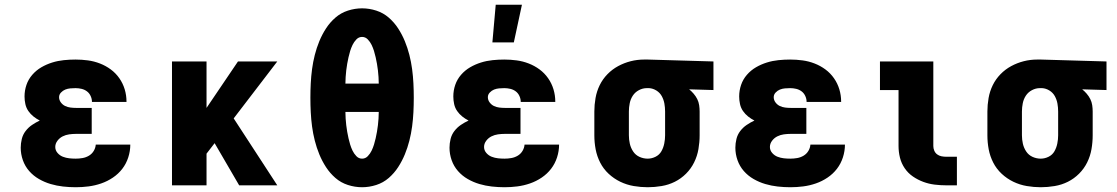

<svg xmlns="http://www.w3.org/2000/svg" viewBox="-20 -778 4690 806"><path d="M298 8Q271 8 244.5 5Q218 2 192.5 -5.5Q167 -13 143.5 -26.5Q120 -40 102.5 -60Q85 -80 76 -105.5Q67 -131 67 -158Q67 -176 71.5 -194.5Q76 -213 87.5 -228Q99 -243 114.5 -253.5Q130 -264 147 -272Q133 -279 120.5 -289Q108 -299 99 -312Q90 -325 86.5 -341Q83 -357 83 -373Q83 -398 91 -421.5Q99 -445 115.5 -464Q132 -483 153.5 -495.5Q175 -508 199 -515.5Q223 -523 248 -525.5Q273 -528 297 -528Q323 -528 349 -524.5Q375 -521 399.5 -511.5Q424 -502 445 -486.5Q466 -471 481 -449.5Q496 -428 503.5 -403Q511 -378 511 -352V-350H366V-351Q366 -363 360.5 -375Q355 -387 345 -394.5Q335 -402 322.5 -405Q310 -408 297 -408Q286 -408 275 -407Q264 -406 254 -402Q244 -398 236 -389.5Q228 -381 228 -370Q228 -358 235.5 -348Q243 -338 253.5 -333Q264 -328 276 -326.5Q288 -325 300 -325H365V-216H300Q285 -216 270.5 -214Q256 -212 243 -205.5Q230 -199 221 -187Q212 -175 212 -161Q212 -147 221.5 -136Q231 -125 244 -120Q257 -115 270.5 -113.5Q284 -112 298 -112Q312 -112 326.5 -114.5Q341 -117 353.5 -124.5Q366 -132 373.5 -144.5Q381 -157 382 -171H527Q527 -144 518.5 -117.5Q510 -91 493.5 -69.5Q477 -48 454 -32.5Q431 -17 405 -8Q379 1 352 4.5Q325 8 298 8Z M984 0 881 -177 847 -133V0H702V-520H847V-325L979 -520H1144L961 -281L1144 0Z M1500 8Q1470 8 1440.5 -1.5Q1411 -11 1388 -31Q1365 -51 1348.5 -76.5Q1332 -102 1320.5 -130Q1309 -158 1301.5 -187.5Q1294 -217 1290 -247Q1286 -277 1284.5 -307Q1283 -337 1283 -368Q1283 -398 1284.5 -428Q1286 -458 1290 -488Q1294 -518 1301.5 -547.5Q1309 -577 1320.5 -605Q1332 -633 1348.5 -658.5Q1365 -684 1388 -704Q1411 -724 1440.5 -733.5Q1470 -743 1500 -743Q1530 -743 1559.5 -733.5Q1589 -724 1612 -704Q1635 -684 1651.5 -658.5Q1668 -633 1679.5 -605Q1691 -577 1698.5 -547.5Q1706 -518 1710 -488Q1714 -458 1715.5 -428Q1717 -398 1717 -368Q1717 -337 1715.5 -307Q1714 -277 1710 -247Q1706 -217 1698.5 -187.5Q1691 -158 1679.5 -130Q1668 -102 1651.5 -76.5Q1635 -51 1612 -31Q1589 -11 1559.5 -1.5Q1530 8 1500 8ZM1430 -427H1570Q1570 -441 1569 -455Q1568 -469 1566.5 -482.5Q1565 -496 1562.5 -510Q1560 -524 1557 -537.5Q1554 -551 1550 -564Q1546 -577 1540 -589.5Q1534 -602 1524 -612.5Q1514 -623 1500 -623Q1486 -623 1476 -612.5Q1466 -602 1460 -589.5Q1454 -577 1450 -564Q1446 -551 1443 -537.5Q1440 -524 1437.5 -510Q1435 -496 1433.5 -482.5Q1432 -469 1431 -455Q1430 -441 1430 -427ZM1500 -112Q1514 -112 1524 -122.5Q1534 -133 1540 -145.5Q1546 -158 1550 -171Q1554 -184 1557 -197.5Q1560 -211 1562.5 -225Q1565 -239 1566.5 -252.5Q1568 -266 1569 -280Q1570 -294 1570 -308H1430Q1430 -294 1431 -280Q1432 -266 1433.5 -252.5Q1435 -239 1437.5 -225Q1440 -211 1443 -197.5Q1446 -184 1450 -171Q1454 -158 1460 -145.5Q1466 -133 1476 -122.5Q1486 -112 1500 -112Z M2098 8Q2071 8 2044.5 5Q2018 2 1992.5 -5.5Q1967 -13 1943.5 -26.5Q1920 -40 1902.5 -60Q1885 -80 1876 -105.5Q1867 -131 1867 -158Q1867 -176 1871.5 -194.5Q1876 -213 1887.5 -228Q1899 -243 1914.5 -253.5Q1930 -264 1947 -272Q1933 -279 1920.5 -289Q1908 -299 1899 -312Q1890 -325 1886.5 -341Q1883 -357 1883 -373Q1883 -398 1891 -421.5Q1899 -445 1915.5 -464Q1932 -483 1953.5 -495.5Q1975 -508 1999 -515.5Q2023 -523 2048 -525.5Q2073 -528 2097 -528Q2123 -528 2149 -524.5Q2175 -521 2199.5 -511.5Q2224 -502 2245 -486.5Q2266 -471 2281 -449.5Q2296 -428 2303.5 -403Q2311 -378 2311 -352V-350H2166V-351Q2166 -363 2160.5 -375Q2155 -387 2145 -394.5Q2135 -402 2122.5 -405Q2110 -408 2097 -408Q2086 -408 2075 -407Q2064 -406 2054 -402Q2044 -398 2036 -389.5Q2028 -381 2028 -370Q2028 -358 2035.5 -348Q2043 -338 2053.5 -333Q2064 -328 2076 -326.5Q2088 -325 2100 -325H2165V-216H2100Q2085 -216 2070.5 -214Q2056 -212 2043 -205.5Q2030 -199 2021 -187Q2012 -175 2012 -161Q2012 -147 2021.5 -136Q2031 -125 2044 -120Q2057 -115 2070.5 -113.5Q2084 -112 2098 -112Q2112 -112 2126.5 -114.5Q2141 -117 2153.5 -124.5Q2166 -132 2173.5 -144.5Q2181 -157 2182 -171H2327Q2327 -144 2318.5 -117.5Q2310 -91 2293.5 -69.5Q2277 -48 2254 -32.5Q2231 -17 2205 -8Q2179 1 2152 4.5Q2125 8 2098 8ZM2047 -600 2061 -758H2171L2137 -600Z M2699 8Q2670 8 2640.5 3Q2611 -2 2584 -15Q2557 -28 2535 -48.5Q2513 -69 2499.5 -95.5Q2486 -122 2480.5 -151Q2475 -180 2475 -210V-310Q2475 -338 2480 -366.5Q2485 -395 2497.5 -420.5Q2510 -446 2530 -466.5Q2550 -487 2575 -500.5Q2600 -514 2627.5 -521Q2655 -528 2684 -528H2700L2975 -520V-400L2873 -403Q2883 -395 2892 -384.5Q2901 -374 2907 -362Q2913 -350 2915 -336.5Q2917 -323 2917 -310V-210Q2917 -181 2912 -152Q2907 -123 2894 -96.5Q2881 -70 2860 -49Q2839 -28 2813 -15Q2787 -2 2757.5 3Q2728 8 2699 8ZM2699 -112Q2716 -112 2732 -120Q2748 -128 2756.5 -143Q2765 -158 2768.5 -175.5Q2772 -193 2772 -210V-310Q2772 -327 2769 -343.5Q2766 -360 2758 -374.5Q2750 -389 2735.5 -398Q2721 -407 2705 -408H2695Q2678 -408 2662 -399.5Q2646 -391 2636.5 -376.5Q2627 -362 2623.5 -344.5Q2620 -327 2620 -310V-210Q2620 -192 2624 -174.5Q2628 -157 2638 -142Q2648 -127 2664.5 -119.5Q2681 -112 2699 -112Z M3298 8Q3271 8 3244.5 5Q3218 2 3192.5 -5.5Q3167 -13 3143.5 -26.5Q3120 -40 3102.5 -60Q3085 -80 3076 -105.5Q3067 -131 3067 -158Q3067 -176 3071.5 -194.5Q3076 -213 3087.5 -228Q3099 -243 3114.5 -253.5Q3130 -264 3147 -272Q3133 -279 3120.5 -289Q3108 -299 3099 -312Q3090 -325 3086.5 -341Q3083 -357 3083 -373Q3083 -398 3091 -421.5Q3099 -445 3115.5 -464Q3132 -483 3153.5 -495.5Q3175 -508 3199 -515.5Q3223 -523 3248 -525.5Q3273 -528 3297 -528Q3323 -528 3349 -524.5Q3375 -521 3399.5 -511.5Q3424 -502 3445 -486.5Q3466 -471 3481 -449.5Q3496 -428 3503.5 -403Q3511 -378 3511 -352V-350H3366V-351Q3366 -363 3360.5 -375Q3355 -387 3345 -394.5Q3335 -402 3322.5 -405Q3310 -408 3297 -408Q3286 -408 3275 -407Q3264 -406 3254 -402Q3244 -398 3236 -389.5Q3228 -381 3228 -370Q3228 -358 3235.5 -348Q3243 -338 3253.5 -333Q3264 -328 3276 -326.5Q3288 -325 3300 -325H3365V-216H3300Q3285 -216 3270.5 -214Q3256 -212 3243 -205.5Q3230 -199 3221 -187Q3212 -175 3212 -161Q3212 -147 3221.5 -136Q3231 -125 3244 -120Q3257 -115 3270.5 -113.5Q3284 -112 3298 -112Q3312 -112 3326.5 -114.5Q3341 -117 3353.5 -124.5Q3366 -132 3373.5 -144.5Q3381 -157 3382 -171H3527Q3527 -144 3518.5 -117.5Q3510 -91 3493.5 -69.5Q3477 -48 3454 -32.5Q3431 -17 3405 -8Q3379 1 3352 4.5Q3325 8 3298 8Z M3952 0Q3928 0 3903.5 -3Q3879 -6 3856 -14.5Q3833 -23 3812.5 -37Q3792 -51 3778 -71.5Q3764 -92 3758 -116Q3752 -140 3752 -165V-400H3674V-520H3898V-165Q3898 -155 3902 -145.5Q3906 -136 3914 -130Q3922 -124 3932 -122Q3942 -120 3952 -120H3997V0Z M4349 8Q4320 8 4290.5 3Q4261 -2 4234 -15Q4207 -28 4185 -48.5Q4163 -69 4149.5 -95.5Q4136 -122 4130.5 -151Q4125 -180 4125 -210V-310Q4125 -338 4130 -366.5Q4135 -395 4147.5 -420.5Q4160 -446 4180 -466.5Q4200 -487 4225 -500.5Q4250 -514 4277.5 -521Q4305 -528 4334 -528H4350L4625 -520V-400L4523 -403Q4533 -395 4542 -384.5Q4551 -374 4557 -362Q4563 -350 4565 -336.5Q4567 -323 4567 -310V-210Q4567 -181 4562 -152Q4557 -123 4544 -96.5Q4531 -70 4510 -49Q4489 -28 4463 -15Q4437 -2 4407.5 3Q4378 8 4349 8ZM4349 -112Q4366 -112 4382 -120Q4398 -128 4406.5 -143Q4415 -158 4418.5 -175.5Q4422 -193 4422 -210V-310Q4422 -327 4419 -343.5Q4416 -360 4408 -374.5Q4400 -389 4385.5 -398Q4371 -407 4355 -408H4345Q4328 -408 4312 -399.5Q4296 -391 4286.5 -376.5Q4277 -362 4273.5 -344.5Q4270 -327 4270 -310V-210Q4270 -192 4274 -174.5Q4278 -157 4288 -142Q4298 -127 4314.5 -119.5Q4331 -112 4349 -112Z"/></svg>

Font: Iosevka Etoile Heavy
Style: Regular
Weight: 900
Designer: Belleve Invis
Foundry: Belleve Invis
Version: Version 22.1.2; ttfautohint (v1.8.4)